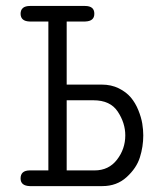

<svg xmlns="http://www.w3.org/2000/svg" viewBox="-20 -631 565 651"><path d="M49.8 -25.9Q49.8 -52.7 80.1 -53.2H144V-558.1H80.1Q50.3 -559.1 49.8 -584Q49.8 -610.8 82 -610.8H268.1Q300.3 -610.8 299.8 -584Q299.8 -559.1 269 -558.1H206.1V-344.2H324.2Q357.4 -344.2 382.8 -331.5Q408.2 -318.8 423.6 -300.5Q439 -282.2 449 -257.6Q459 -232.9 462.4 -211.9Q465.8 -190.9 465.8 -171.9Q465.8 -133.8 454.3 -97.4Q442.9 -61 409.4 -30.5Q376 0 327.1 0H81.1Q49.8 -1 49.8 -25.9ZM206.1 -53.2H300.8Q348.6 -53.2 376.7 -89.6Q404.8 -126 404.8 -171.9Q404.8 -213.9 379.4 -252.4Q354 -291 296.9 -291H206.1Z"/></svg>

Font: CMU Typewriter Text
Style: Light
Weight: 200
Version: Version 0.7.0